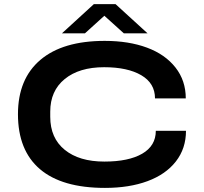

<svg xmlns="http://www.w3.org/2000/svg" viewBox="-20 -897 986 929"><path d="M279.8 -735.8 434.1 -877H539.1L693.8 -735.8H579.1L484.9 -820.8L391.1 -735.8ZM487.8 12.2Q279.8 12.2 173.3 -78.6Q66.9 -169.4 66.9 -344.2Q66.9 -515.1 175.3 -607.2Q283.7 -699.2 486.8 -699.2Q603 -699.2 691.2 -666.5Q779.3 -633.8 829.1 -570.3Q878.9 -506.8 878.9 -420.9H730Q730 -494.1 663.6 -533Q597.2 -571.8 483.9 -571.8Q363.3 -571.8 293.2 -514.6Q223.1 -457.5 223.1 -356.9V-332Q223.1 -229 293.2 -172.1Q363.3 -115.2 484.9 -115.2Q602.1 -115.2 668 -153.3Q733.9 -191.4 733.9 -264.2H879.9Q879.9 -178.7 831.1 -116Q782.2 -53.2 693.8 -20.5Q605.5 12.2 487.8 12.2Z"/></svg>

Font: Archivo Expanded SemiBold
Style: Regular
Weight: 600
Width: 7
Designer: Hector Gatti
Foundry: Omnibus-Type
Version: Version 2.001